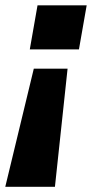

<svg xmlns="http://www.w3.org/2000/svg" viewBox="-22 -547 376 727"><path d="M90.8 -359.9 120.1 -526.9H306.2L276.9 -359.9ZM-2 160.2 106 -287.1H233.9L186 160.2Z"/></svg>

Font: Archivo Expanded
Style: Bold Italic
Weight: 700
Width: 7
Italic angle: -10°
Designer: Hector Gatti
Foundry: Omnibus-Type
Version: Version 2.001